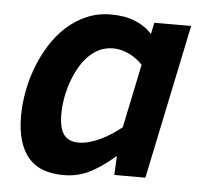

<svg xmlns="http://www.w3.org/2000/svg" viewBox="-44 -573 670 634"><g transform="rotate(5 291.0 -256.0)"><path d="M32.2 -168Q32.2 -206.5 39.8 -248Q47.4 -289.6 62.5 -329.3Q77.6 -369.1 100.1 -405Q122.6 -440.9 152.3 -468Q182.1 -495.1 219 -511Q255.9 -526.9 299.8 -526.9Q345.2 -526.9 379.2 -513.2Q413.1 -499.5 436 -474.1L443.8 -512.2H565.9L459 0H356L358.9 -63Q333.5 -41.5 311.8 -26.6Q290 -11.7 270 -2.4Q250 6.8 230 11Q210 15.1 188 15.1Q151.4 15.1 122.6 4.9Q93.8 -5.4 73.7 -27.6Q53.7 -49.8 43 -84.5Q32.2 -119.1 32.2 -168ZM414.1 -370.1Q406.2 -378.9 395.5 -387.2Q384.8 -395.5 372.1 -401.9Q359.4 -408.2 345.2 -412.1Q331.1 -416 315.9 -416Q290 -416 268.8 -405.3Q247.6 -394.5 230.7 -376.2Q213.9 -357.9 201.4 -334.2Q189 -310.5 180.7 -285.2Q172.4 -259.8 168.2 -233.9Q164.1 -208 164.1 -186Q164.1 -139.2 179.7 -117.7Q195.3 -96.2 229 -96.2Q248 -96.2 267.3 -102.1Q286.6 -107.9 304.9 -116.9Q323.2 -126 339.8 -137.2Q356.4 -148.4 370.1 -159.2Z"/></g></svg>

Font: Lorenzo Sans
Style: Bold Italic
Weight: 700
Italic angle: -12°
Foundry: Intel Corporation
Version: Version 1.00; ttfautohint (v1.5)